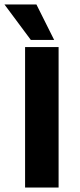

<svg xmlns="http://www.w3.org/2000/svg" viewBox="-36 -845 361 865"><path d="M-16 -825H128L208 -665H103ZM228 -633V0H77V-633Z"/></svg>

Font: Tajawal Black
Style: Regular
Weight: 900
Designer: Boutros Fonts
Foundry: Created by Boutros International 2017
Version: Version 1.700